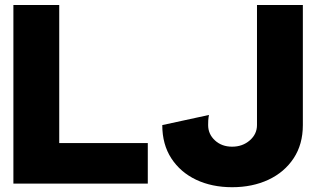

<svg xmlns="http://www.w3.org/2000/svg" viewBox="-20 -743 1280 777"><path d="M219.7 -722.7V-164.1H578.1V0H34.2V-722.7ZM825.7 -277.8Q825.7 -277.8 824 -268.1Q822.3 -258.3 822.3 -236.8Q822.3 -200.2 849.9 -174.8Q877.4 -149.4 919.4 -149.4Q961.4 -149.4 990.7 -174.8Q1020 -200.2 1020 -236.8V-722.7H1205.6V-236.8Q1205.6 -158.7 1168.2 -102.3Q1130.9 -45.9 1066.2 -15.6Q1001.5 14.6 919.4 14.6Q837.4 14.6 773.7 -15.6Q710 -45.9 673.3 -102.3Q636.7 -158.7 636.7 -236.8Z"/></svg>

Font: Giphurs Black
Style: Regular
Weight: 900
Version: Version 0.920; ttfautohint (v1.8.4.7-5d5b)